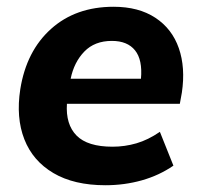

<svg xmlns="http://www.w3.org/2000/svg" viewBox="-20 -537 590 568"><path d="M292 11Q199 11 138 -25Q77 -61 52 -125Q27 -189 40 -273Q58 -386 131 -451.5Q204 -517 316 -517Q390 -517 439.5 -484.5Q489 -452 509 -394.5Q529 -337 518 -263L512 -230H178Q174 -169 206.5 -136Q239 -103 313 -103Q349 -103 383.5 -113Q418 -123 453 -147L493 -47Q451 -18 399.5 -3.5Q348 11 292 11ZM311 -416Q260 -416 229.5 -384.5Q199 -353 189 -304H397Q402 -360 379.5 -388Q357 -416 311 -416Z"/></svg>

Font: Mulish ExtraBold
Style: Italic
Weight: 800
Italic angle: -9°
Designer: Vernon Adams
Foundry: Vernon Adams
Version: Version 3.603; ttfautohint (v1.8.3)